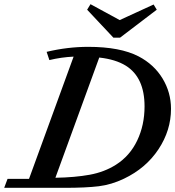

<svg xmlns="http://www.w3.org/2000/svg" viewBox="-43 -901 840 921"><path d="M501 -720.2 375 -854.5 391.1 -880.9 531.2 -804.7 693.8 -879.4 709 -854.5 532.7 -720.2ZM-22.9 0 -6.8 -43H96.2L310.1 -629.4Q250 -626.5 193.8 -612.8L180.7 -652.3Q281.2 -676.3 380.4 -676.3Q533.7 -676.3 622.1 -630.4Q695.8 -591.8 736.6 -524.7Q777.3 -457.5 777.3 -378.9Q777.3 -275.9 717.3 -185.1Q657.2 -94.2 551.8 -43.9Q491.7 -15.1 430.7 -7.6Q369.6 0 265.1 0ZM560.5 -585.9Q511.7 -616.2 433.1 -625L222.7 -48.3Q315.9 -49.8 387 -62.7Q458 -75.7 513.2 -110.8Q580.1 -153.3 615.2 -227.1Q650.4 -300.8 650.4 -390.6Q650.4 -529.8 560.5 -585.9Z"/></svg>

Font: Elstob 6pt SemiBold
Style: Italic
Weight: 600
Italic angle: -20°
Designer: Peter S. Baker
Version: Version 1.015